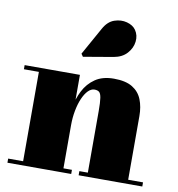

<svg xmlns="http://www.w3.org/2000/svg" viewBox="-82 -816 825 891"><g transform="rotate(10 330.0 -370.5)"><path d="M272.5 -460V-19.5H312.5V0H12V-19.5H82.5V-440.5H12V-460ZM577.5 -319.5V-19.5H647.5V0H347.5V-19.5H387.5V-309.5Q387.5 -351.5 384.2 -371.8Q381 -392 373.2 -398.2Q365.5 -404.5 351.5 -404.5Q335.5 -404.5 321.2 -390Q307 -375.5 296 -350Q285 -324.5 278.8 -291.8Q272.5 -259 272.5 -222.5H255Q255 -261 262.8 -304Q270.5 -347 289.8 -384.8Q309 -422.5 343.5 -446.2Q378 -470 431.5 -470Q487 -470 518.8 -450.5Q550.5 -431 564 -397Q577.5 -363 577.5 -319.5ZM271.5 -545 262.5 -558 335 -688Q355 -724.5 385.8 -735Q416.5 -745.5 445.2 -737.8Q474 -730 487.5 -710.5Q504 -686.5 500.2 -656Q496.5 -625.5 474.2 -600.8Q452 -576 412.5 -569Z"/></g></svg>

Font: Bodoni Moda Black
Style: Regular
Weight: 900
Version: Version 2.005